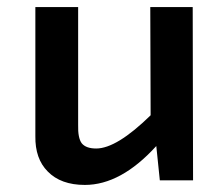

<svg xmlns="http://www.w3.org/2000/svg" viewBox="-20 -510 617 543"><path d="M526 0H432L422 -97Q322 13 220 13Q152 13 115 -25Q79 -61 80 -125V-490H201V-157Q200 -120 211 -105Q223 -90 252 -90Q310 -90 406 -184L405 -490H525Z"/></svg>

Font: Taylor Sans Upright Semi Bold
Style: Regular
Weight: 600
Italic angle: -8°
Designer: Natanael Gama
Version: Version 1.001 September 8, 2015